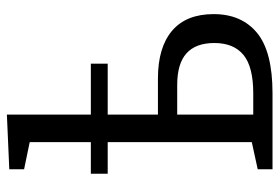

<svg xmlns="http://www.w3.org/2000/svg" viewBox="-147 -665 812 558"><g transform="rotate(-90 259.0 -386.0)"><path d="M46 0V-43L133 -62L125 -51V-713L133 -704L46 -722V-765L205 -772V-321L191 -333H310Q400 -333 448.5 -292Q497 -251 497 -171Q497 -90 442.5 -45Q388 0 267 0ZM205 -43 191 -56H267Q344 -56 378.5 -84.5Q413 -113 413 -169Q413 -223 383 -250Q353 -277 291 -277H191L205 -290ZM33 -479V-528H353V-479Z"/></g></svg>

Font: Pack4
Style: Regular
Weight: 400
Version: Version 2.002